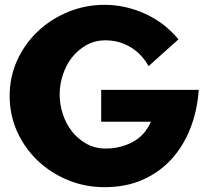

<svg xmlns="http://www.w3.org/2000/svg" viewBox="-20 -752 861 795"><path d="M803 -380Q797 -295 768.5 -221.5Q740 -148 690.5 -93.5Q641 -39 571.5 -8Q502 23 412 23Q333 23 262 -6Q191 -35 137 -86Q83 -137 51.5 -206Q20 -275 20 -355Q20 -435 52 -504Q84 -573 138 -623.5Q192 -674 263 -703Q334 -732 412 -732Q500 -732 581 -695Q662 -658 719 -589L595 -478Q568 -528 521 -556.5Q474 -585 417 -585Q373 -585 337.5 -565Q302 -545 277.5 -513.5Q253 -482 240 -441.5Q227 -401 227 -361Q227 -320 240 -280Q253 -240 277.5 -208.5Q302 -177 337.5 -157Q373 -137 417 -137Q478 -137 528.5 -163.5Q579 -190 605 -248H399V-380Z"/></svg>

Font: CAT Rhythmus
Style: Regular
Weight: 400
Designer: Peter Wiegel nach alter Vorlage
Foundry: Peter Wiegel
Version: 1.000